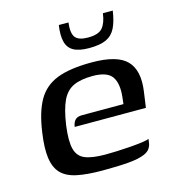

<svg xmlns="http://www.w3.org/2000/svg" viewBox="-91 -650 662 732"><g transform="rotate(-15 240.0 -283.5)"><path d="M225 6Q164 6 124 -2.5Q84 -11 63 -33Q42 -55 36.5 -94Q31 -133 40 -194Q51 -272 77 -317.5Q103 -363 153.5 -383Q204 -403 291 -403Q391 -403 428.5 -364.5Q466 -326 455 -246L446 -182H165Q167 -198 175.5 -208Q184 -218 203 -218H367L370 -244Q376 -298 357 -325Q338 -352 281 -352Q234 -352 205 -338.5Q176 -325 160 -291.5Q144 -258 135 -196Q127 -136 135 -104.5Q143 -73 171 -61.5Q199 -50 251 -50Q270 -50 296 -51Q322 -52 349 -54Q376 -56 397 -59Q418 -62 425 -65L423 -51Q422 -40 415 -29Q408 -18 392 -11Q369 -1 328 2.5Q287 6 225 6ZM297 -458Q257 -458 235.5 -470Q214 -482 207.5 -507.5Q201 -533 207 -573H245Q240 -531 253 -514.5Q266 -498 303 -498Q344 -498 360 -516.5Q376 -535 381 -573H420Q414 -532 401.5 -506.5Q389 -481 364.5 -469.5Q340 -458 297 -458Z"/></g></svg>

Font: Genos Medium
Style: Italic
Weight: 500
Italic angle: -8°
Designer: Robert E. Leuschke
Foundry: Robert E. Leuschke
Version: Version 1.010